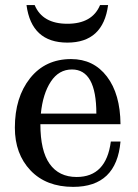

<svg xmlns="http://www.w3.org/2000/svg" viewBox="-20 -729 544 757"><path d="M268.6 7.8Q162.1 7.8 100.3 -57.1Q38.6 -122.1 38.6 -225.6Q38.6 -345.2 98.6 -420.7Q158.7 -496.1 260.3 -496.1Q349.1 -496.1 401.6 -427.2Q454.1 -358.4 455.1 -239.3H139.2Q139.2 -134.3 175.8 -82.8Q212.4 -31.2 282.2 -31.2Q398.9 -31.2 417 -170.9H455.1Q439.5 7.8 268.6 7.8ZM359.9 -281.2Q359.9 -455.1 263.7 -455.1Q211.9 -455.1 180.4 -407.2Q148.9 -359.4 141.1 -281.2ZM245.6 -561Q104 -561 84.5 -709H116.7Q147.5 -635.3 245.6 -635.3Q343.8 -635.3 374.5 -709H406.2Q386.7 -561 245.6 -561Z"/></svg>

Font: Munson
Style: Regular
Weight: 400
Designer: Paul James MIller
Foundry: High-Logic / Made with FontCreator
Version: Version 2.10;May 5, 2019;FontCreator 11.5.0.2430 64-bit